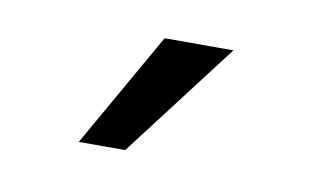

<svg xmlns="http://www.w3.org/2000/svg" viewBox="-35 -839 472 290"><g transform="rotate(10 200.5 -693.5)"><path d="M97.7 -605.5 198.2 -782.2H303.7L168.9 -605.5Z"/></g></svg>

Font: Proza Libre
Style: Regular
Weight: 400
Designer: Jasper de Waard
Foundry: Jasper de Waard
Version: Version 1.001; ttfautohint (v1.4.1.8-43bc)